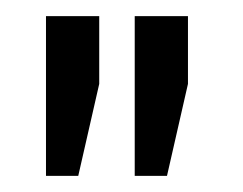

<svg xmlns="http://www.w3.org/2000/svg" viewBox="-20 -701 301 238"><path d="M37 -483H77L103 -597V-681H37ZM147 -483H187L213 -597V-681H147Z"/></svg>

Font: Gemunu Libre ExtraLight
Style: Regular
Weight: 400
Version: Version 1.100